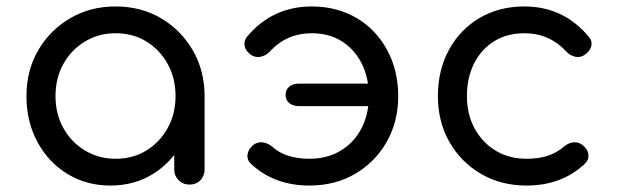

<svg xmlns="http://www.w3.org/2000/svg" viewBox="-20 -571 1914 595"><path d="M322 4Q248 4 189 -32Q130 -68 96 -131Q62 -194 62 -273Q62 -353 98.5 -415.5Q135 -478 197.5 -514.5Q260 -551 338 -551Q417 -551 479 -514.5Q541 -478 577.5 -415Q614 -352 614 -273L578 -265Q578 -189 544.5 -128Q511 -67 453.5 -31.5Q396 4 322 4ZM338 -79Q392 -79 433.5 -104.5Q475 -130 499.5 -174Q524 -218 524 -273Q524 -329 499.5 -373Q475 -417 433.5 -442.5Q392 -468 338 -468Q286 -468 243.5 -442.5Q201 -417 176.5 -373Q152 -329 152 -273Q152 -218 176.5 -174Q201 -130 243.5 -104.5Q286 -79 338 -79ZM567 1Q547 1 533.5 -12.5Q520 -26 520 -46V-205L539 -302L614 -273V-46Q614 -26 601 -12.5Q588 1 567 1Z M939 4Q830 4 758 -63Q745 -75 747 -91.5Q749 -108 764 -121Q776 -131 792 -130Q808 -129 823 -117Q845 -97 874 -88Q903 -79 939 -79Q994 -79 1035.5 -104Q1077 -129 1100 -173Q1123 -217 1123 -273Q1123 -331 1100.5 -375Q1078 -419 1038.5 -443.5Q999 -468 946 -468Q868 -468 816 -411Q803 -398 787 -395Q771 -392 758 -401Q741 -413 738 -429Q735 -445 747 -459Q786 -505 836 -528Q886 -551 946 -551Q1024 -551 1084.5 -515.5Q1145 -480 1179.5 -416.5Q1214 -353 1214 -273Q1214 -194 1178.5 -131.5Q1143 -69 1081 -32.5Q1019 4 939 4ZM908 -242Q888 -242 876.5 -251.5Q865 -261 865 -277Q865 -293 876.5 -302.5Q888 -312 908 -312H1143Q1163 -312 1174.5 -302.5Q1186 -293 1186 -277Q1186 -261 1174.5 -251.5Q1163 -242 1143 -242Z M1612 4Q1532 4 1470 -32.5Q1408 -69 1372.5 -131.5Q1337 -194 1337 -273Q1337 -354 1371.5 -417Q1406 -480 1466.5 -515.5Q1527 -551 1605 -551Q1665 -551 1714.5 -528Q1764 -505 1803 -459Q1816 -445 1812.5 -429Q1809 -413 1792 -401Q1779 -392 1763.5 -395Q1748 -398 1735 -411Q1683 -468 1605 -468Q1552 -468 1512 -443.5Q1472 -419 1449.5 -375Q1427 -331 1427 -273Q1427 -217 1450.5 -173.5Q1474 -130 1515.5 -104.5Q1557 -79 1612 -79Q1648 -79 1676.5 -88Q1705 -97 1728 -117Q1743 -129 1758.5 -130Q1774 -131 1786 -121Q1802 -108 1803.5 -91.5Q1805 -75 1792 -63Q1720 4 1612 4Z"/></svg>

Font: Comfortaa SemiBold
Style: Regular
Weight: 600
Designer: Johan Aakerlund
Foundry: Johan Aakerlund
Version: Version 3.104; ttfautohint (v1.8.1.43-b0c9)